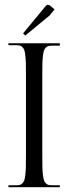

<svg xmlns="http://www.w3.org/2000/svg" viewBox="-20 -779 284 799"><path d="M15 0ZM85 -631 76 -640 171 -755Q175 -759 179 -759Q184.5 -759 188 -756L207 -740L187 -715ZM15 0V-8H44Q54.8 -8 61.1 -9.2Q67.5 -10.5 72.9 -15.8Q78.2 -21 80.9 -28.4Q83.5 -35.8 85.4 -51.5Q87.2 -67.2 87.6 -85.8Q88 -104.2 88 -135V-466Q88 -496.5 87.6 -514.6Q87.2 -532.8 85.4 -548.2Q83.5 -563.8 80.9 -571Q78.2 -578.2 72.9 -583.4Q67.5 -588.5 61.1 -589.8Q54.8 -591 44 -591H15V-599H229V-589H200Q189.2 -589 182.9 -587.8Q176.5 -586.5 171.1 -581.4Q165.8 -576.2 163.1 -569Q160.5 -561.8 158.6 -546.2Q156.8 -530.8 156.4 -512.6Q156 -494.5 156 -464V-135Q156 -104.2 156.4 -85.8Q156.8 -67.2 158.6 -51.5Q160.5 -35.8 163.1 -28.4Q165.8 -21 171.1 -15.8Q176.5 -10.5 182.9 -9.2Q189.2 -8 200 -8H229V0Z"/></svg>

Font: FogtwoNo5
Style: Regular
Weight: 400
Designer: gluk (gluksza@wp.pl)
Foundry: gluk (gluksza@wp.pl)
Version: Version 0.87